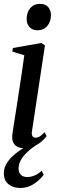

<svg xmlns="http://www.w3.org/2000/svg" viewBox="-20 -742 290 976"><path d="M101.5 11Q83 11 68.5 4Q54 -3 46.8 -18.8Q39.5 -34.5 43 -60.5Q44.5 -71.5 49.2 -101.8Q54 -132 60.8 -175Q67.5 -218 75 -267.5Q82.5 -317 90.2 -367.2Q98 -417.5 103.5 -461L42.5 -480L45.5 -498L190 -523.5L208.5 -511L142.5 -75Q139.5 -56 146 -49Q152.5 -42 160.5 -42Q171 -42 181.2 -47.8Q191.5 -53.5 206.5 -70L217 -50Q207 -36 190.5 -22Q174 -8 151.5 1.5Q129 11 101.5 11ZM170 -588Q144.5 -588 130 -604.5Q115.5 -621 115.5 -644.5Q115.5 -679.5 134.2 -701Q153 -722.5 183 -722.5Q211 -722.5 225 -705.8Q239 -689 239 -666Q239 -631.5 220.2 -609.8Q201.5 -588 170 -588ZM83.5 213.5Q46 213.5 22.8 194.2Q-0.5 175 -0.5 139Q-0.5 116 10.2 95.2Q21 74.5 39.8 56Q58.5 37.5 83 21Q107.5 4.5 134.5 -9.5L153.5 -22.5L178.5 -13.5Q143 8.5 120 29.8Q97 51 85.8 72Q74.5 93 74.5 115Q74.5 135 86 146.5Q97.5 158 118 158Q136 158 154.8 150.5Q173.5 143 192 126L202 146.5Q184 171.5 153 192.5Q122 213.5 83.5 213.5Z"/></svg>

Font: Merriweather 120pt
Style: Italic
Weight: 400
Italic angle: -7.8°
Version: Version 2.101